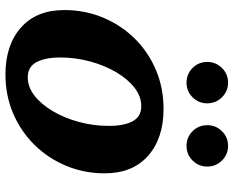

<svg xmlns="http://www.w3.org/2000/svg" viewBox="-93 -707 814 668"><g transform="rotate(90 314.0 -373.0)"><path d="M487.5 -615Q457.5 -615 436.5 -636Q415.5 -657 415.5 -687Q415.5 -717 436.5 -738.2Q457.5 -759.5 487.5 -759.5Q517.5 -759.5 538.5 -738.2Q559.5 -717 559.5 -687Q559.5 -657 538.5 -636Q517.5 -615 487.5 -615ZM267.5 -615Q237.5 -615 216.5 -636Q195.5 -657 195.5 -687Q195.5 -717 216.5 -738.2Q237.5 -759.5 267.5 -759.5Q297.5 -759.5 318.5 -738.2Q339.5 -717 339.5 -687Q339.5 -657 318.5 -636Q297.5 -615 267.5 -615ZM15 -190Q15 -261.5 41 -324Q67 -386.5 113.5 -434Q160 -481.5 222.8 -508.2Q285.5 -535 359 -535Q461 -535 522 -481.2Q583 -427.5 583 -330Q583 -259 557 -196.5Q531 -134 484.5 -86.5Q438 -39 375.2 -12Q312.5 15 239 15Q137 15 76 -38.8Q15 -92.5 15 -190ZM180 -175Q180 -123.5 196.2 -93Q212.5 -62.5 249 -62.5Q282.5 -62.5 312.8 -86Q343 -109.5 366.8 -149.8Q390.5 -190 404.2 -240.5Q418 -291 418 -345Q418 -397 402 -427.2Q386 -457.5 349 -457.5Q315.5 -457.5 285.2 -434Q255 -410.5 231.2 -370.2Q207.5 -330 193.8 -279.5Q180 -229 180 -175Z"/></g></svg>

Font: Besley*
Style: Bold Italic
Weight: 700
Italic angle: -13°
Designer: Owen Earl
Foundry: indestructible type*
Version: Version 2.000; ttfautohint (v1.8.3)